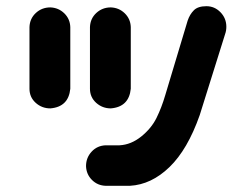

<svg xmlns="http://www.w3.org/2000/svg" viewBox="-20 -602 813 620"><path d="M707 -492.2 625 -230.5Q585.9 -119.1 527.3 -62.5Q468.8 -5.9 399.4 -2H321.3Q294.9 -2.9 276.9 -21Q258.8 -39.1 257.8 -65.4Q257.8 -92.8 275.9 -112.3Q293.9 -131.8 321.3 -132.8H366.2Q403.3 -134.8 436 -161.1Q468.8 -187.5 485.4 -221.2Q502 -254.9 513.7 -294.9L585.9 -535.2Q592.8 -555.7 606 -568.8Q619.1 -582 646.5 -582Q672.9 -582 691.9 -562.5Q710.9 -543 710.9 -515.6Q710.9 -502.9 707 -492.2ZM142.6 -578.1Q168.9 -577.1 187.5 -559.1Q206.1 -541 207 -514.6V-315.4Q201.2 -256.8 142.6 -252Q115.2 -252 95.2 -270Q75.2 -288.1 75.2 -315.4V-514.6Q76.2 -542 95.7 -560.1Q115.2 -578.1 142.6 -578.1ZM337.9 -578.1Q364.3 -577.1 382.8 -559.1Q401.4 -541 402.3 -514.6V-315.4Q396.5 -256.8 337.9 -252Q310.5 -252 290.5 -270Q270.5 -288.1 270.5 -315.4V-514.6Q271.5 -542 291 -560.1Q310.5 -578.1 337.9 -578.1Z"/></svg>

Font: Nico Moji
Style: Regular
Weight: 400
Version: Version 1.02